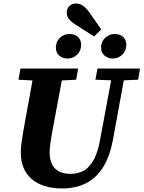

<svg xmlns="http://www.w3.org/2000/svg" viewBox="-20 -1042 807 1079"><path d="M219 -587 84 -594 95 -657H419L408 -594L271 -587ZM328 17Q258 17 206 -6Q154 -29 125.5 -74Q97 -119 97 -185Q97 -210 100.5 -237.5Q104 -265 109 -293L121 -361Q130 -411 139 -460Q148 -509 157 -558.5Q166 -608 174 -657H340L273 -298Q268 -269 263.5 -240Q259 -211 259 -183Q259 -148 271.5 -121Q284 -94 310 -79.5Q336 -65 376 -65Q421 -65 454 -85Q487 -105 509 -148Q531 -191 543 -259L617 -657H688L615 -258Q598 -166 561 -105Q524 -44 466 -13.5Q408 17 328 17ZM622 -590 516 -594 528 -657H767L756 -594L657 -590ZM359 -713Q332 -713 313 -729.5Q294 -746 294 -774Q294 -808 316.5 -829.5Q339 -851 371 -851Q400 -851 418 -834.5Q436 -818 436 -790Q436 -757 413.5 -735Q391 -713 359 -713ZM509 -837 404 -904Q387 -915 376 -925.5Q365 -936 360 -947.5Q355 -959 355 -972Q355 -994 369.5 -1008Q384 -1022 405 -1022Q428 -1022 445 -1011Q462 -1000 480 -975L549 -877ZM613 -713Q587 -713 567.5 -729.5Q548 -746 548 -774Q548 -808 571 -829.5Q594 -851 625 -851Q654 -851 672 -834.5Q690 -818 690 -790Q690 -757 667.5 -735Q645 -713 613 -713Z"/></svg>

Font: Source Serif 4
Style: Bold Italic
Weight: 700
Italic angle: -12°
Designer: Frank Grießhammer
Foundry: Adobe Systems Incorporated
Version: Version 4.004;hotconv 1.0.116;makeotfexe 2.5.65601